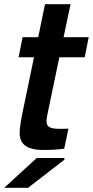

<svg xmlns="http://www.w3.org/2000/svg" viewBox="-30 -699 440 909"><path d="M195 -160 251 -428H371L390 -523H271L304 -679H183L151 -523H77L58 -428H131L83 -197C69 -132 63 -93 63 -71C63 -20 91 11 176 11C217 11 244 9 274 5L294 -90C194 -85 181 -95 195 -160ZM-10 190H103L275 57V49H144Z"/></svg>

Font: Nacelle SemiBold
Style: Italic
Weight: 600
Italic angle: -12°
Designer: Sora Sagano
Foundry: Sora Sagano
Version: Version 1.000;FEAKit 1.0